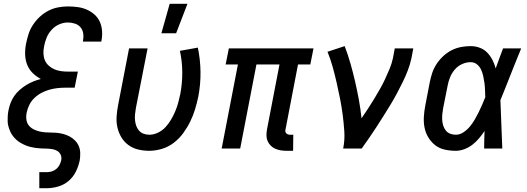

<svg xmlns="http://www.w3.org/2000/svg" viewBox="-20 -786 2790 1016"><path d="M188 210V125H228Q241 125 254 121Q267 117 277.5 108.5Q288 100 294.5 87.5Q301 75 304 62Q307 47 301.5 34Q296 21 284.5 13.5Q273 6 258.5 3.5Q244 1 229 0.5Q214 0 199 -0.5Q184 -1 169.5 -3Q155 -5 141 -8.5Q127 -12 114 -17.5Q101 -23 89 -30Q77 -37 67 -46Q57 -55 48.5 -66Q40 -77 34.5 -89.5Q29 -102 25 -115.5Q21 -129 20.5 -143.5Q20 -158 21 -173Q22 -188 25 -203Q29 -223 36.5 -242.5Q44 -262 56 -279Q68 -296 84.5 -310.5Q101 -325 119 -336Q137 -347 156.5 -355Q176 -363 196 -368Q172 -381 153 -399.5Q134 -418 124 -443Q114 -468 113 -497Q112 -526 118 -555Q123 -580 131 -605.5Q139 -631 154.5 -654.5Q170 -678 191 -697.5Q212 -717 236.5 -729.5Q261 -742 287.5 -747Q314 -752 339 -752Q365 -752 391 -748.5Q417 -745 439.5 -735Q462 -725 480 -709Q498 -693 508 -671Q518 -649 520 -623Q522 -597 517 -571L516 -566H419V-569Q423 -589 420.5 -608Q418 -627 406.5 -641Q395 -655 376.5 -661Q358 -667 339 -667Q316 -667 293 -657Q270 -647 252.5 -627.5Q235 -608 226 -585Q217 -562 213 -539Q209 -520 210 -501Q211 -482 218 -466Q225 -450 238.5 -438Q252 -426 268.5 -419Q285 -412 303.5 -409.5Q322 -407 342 -407H392L375 -322H325Q304 -322 282.5 -319.5Q261 -317 240 -311Q219 -305 198.5 -294Q178 -283 161.5 -267Q145 -251 135 -230.5Q125 -210 121 -189Q117 -170 120 -151Q123 -132 135 -119Q147 -106 164.5 -98.5Q182 -91 200.5 -88Q219 -85 238.5 -85Q258 -85 277.5 -83.5Q297 -82 315 -77Q333 -72 349 -63.5Q365 -55 377.5 -42Q390 -29 397 -12.5Q404 4 404.5 23.5Q405 43 402 62Q396 92 382 121Q368 150 343.5 171Q319 192 288 201Q257 210 227 210Z M769 12Q739 12 710.5 5Q682 -2 659.5 -18.5Q637 -35 622.5 -59Q608 -83 601.5 -111Q595 -139 597 -169Q599 -199 605 -230L663 -530H761L699 -214Q696 -197 694.5 -181Q693 -165 694.5 -149.5Q696 -134 701 -120Q706 -106 715.5 -95Q725 -84 739.5 -78.5Q754 -73 771 -73Q793 -73 816 -84Q839 -95 856 -113.5Q873 -132 885.5 -153.5Q898 -175 907.5 -197.5Q917 -220 923 -242.5Q929 -265 934 -288Q945 -347 944.5 -405Q944 -463 932 -517L1027 -534Q1040 -472 1041 -406Q1042 -340 1029 -273Q1022 -240 1012 -207Q1002 -174 986.5 -142.5Q971 -111 949.5 -81.5Q928 -52 899 -30Q870 -8 836 2Q802 12 769 12ZM834 -610 878 -766H972L912 -610Z M1531 12H1497Q1481 12 1465.5 9.5Q1450 7 1436.5 1Q1423 -5 1412.5 -15.5Q1402 -26 1396 -40Q1390 -54 1390 -70Q1390 -86 1393 -102L1459 -445H1337L1251 0H1153L1239 -445H1174L1191 -530H1639L1622 -445H1557L1491 -102Q1489 -96 1490 -90.5Q1491 -85 1494.5 -81Q1498 -77 1503.5 -75Q1509 -73 1514 -73H1532Z M1796 0Q1805 -46 1802 -90.5Q1799 -135 1793.5 -178Q1788 -221 1779.5 -263.5Q1771 -306 1761.5 -348Q1752 -390 1740.5 -431.5Q1729 -473 1713 -512L1804 -542Q1821 -497 1834.5 -450Q1848 -403 1859 -355Q1870 -307 1879 -258.5Q1888 -210 1893 -160Q1910 -185 1927 -210.5Q1944 -236 1959.5 -262Q1975 -288 1990 -314Q2005 -340 2017.5 -367Q2030 -394 2041.5 -421.5Q2053 -449 2059 -477L2069 -530H2167L2157 -477Q2150 -445 2138 -413.5Q2126 -382 2111 -351.5Q2096 -321 2080 -291Q2064 -261 2046 -231.5Q2028 -202 2009.5 -172.5Q1991 -143 1972.5 -114.5Q1954 -86 1934 -57Q1914 -28 1894 0Z M2392 12Q2361 12 2332.5 5.5Q2304 -1 2282.5 -18Q2261 -35 2246.5 -59Q2232 -83 2226.5 -111Q2221 -139 2223 -169.5Q2225 -200 2231 -230L2254 -350Q2259 -375 2267 -399.5Q2275 -424 2290 -447Q2305 -470 2325.5 -489Q2346 -508 2369.5 -520Q2393 -532 2419 -537Q2445 -542 2470 -542Q2496 -542 2519.5 -533Q2543 -524 2559 -507Q2575 -490 2586 -468.5Q2597 -447 2603 -424Q2612 -450 2622 -476.5Q2632 -503 2642 -530H2738Q2722 -491 2706.5 -452.5Q2691 -414 2676 -376L2675 -373Q2663 -343 2651.5 -314Q2640 -285 2628 -256Q2631 -192 2633 -128Q2635 -64 2638 0H2542Q2542 -23 2542.5 -46.5Q2543 -70 2544 -93Q2531 -73 2515 -54Q2499 -35 2479.5 -20Q2460 -5 2437 3.5Q2414 12 2392 12ZM2392 -73Q2413 -73 2432.5 -86Q2452 -99 2466.5 -116.5Q2481 -134 2492 -153Q2503 -172 2513 -192Q2523 -212 2531.5 -232Q2540 -252 2548 -272Q2547 -291 2546.5 -310Q2546 -329 2543.5 -347.5Q2541 -366 2537 -384Q2533 -402 2525.5 -418Q2518 -434 2504 -445.5Q2490 -457 2470 -457Q2448 -457 2425.5 -447Q2403 -437 2387 -418.5Q2371 -400 2362 -378Q2353 -356 2349 -334L2325 -214Q2322 -198 2320.5 -182Q2319 -166 2320 -150.5Q2321 -135 2325.5 -121Q2330 -107 2339 -95.5Q2348 -84 2362 -78.5Q2376 -73 2392 -73Z"/></svg>

Font: Lode Dark Term
Style: Bold Italic
Weight: 700
Italic angle: -11°
Monospace: yes
Designer: Belleve Invis
Foundry: Belleve Invis
Version: Version 29.2.0